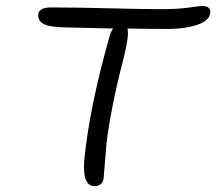

<svg xmlns="http://www.w3.org/2000/svg" viewBox="-20 -628 727 645"><path d="M296.9 -2.9Q255.9 -2.9 263.2 -91.8Q280.8 -268.1 347.2 -502.9Q351.6 -520.5 359.9 -532.2Q262.2 -534.2 192.9 -536.1Q139.6 -537.6 122.6 -549.8Q105.5 -562 108.9 -582Q112.3 -603 151.9 -603Q238.3 -603 348.9 -600.1Q459.5 -597.2 522.9 -597.2Q577.1 -597.2 614.3 -602.5Q651.4 -607.9 659.2 -607.9Q675.3 -607.9 681.9 -600.8Q688.5 -593.8 686 -582Q681.2 -557.1 640.4 -543.9Q599.6 -530.8 546.9 -530.8Q469.7 -530.8 408.2 -532.2Q414.6 -509.8 395 -431.2Q371.1 -340.3 356.2 -261.5Q341.3 -182.6 337.4 -141.4Q333.5 -100.1 331.3 -67.6Q329.1 -35.2 328.1 -28.8Q324.2 -2.9 296.9 -2.9Z"/></svg>

Font: Shantell Sans Irregular Bouncy
Style: Italic
Weight: 300
Italic angle: -11.31°
Designer: Stephen Nixon, Anya Danilova, Shantell Martin
Foundry: Arrow Type
Version: Version 1.006;[9816181b4]